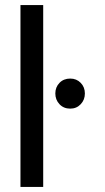

<svg xmlns="http://www.w3.org/2000/svg" viewBox="-20 -740 415 760"><path d="M61 0V-720H151V0ZM258 -310Q232 -310 215.5 -327.5Q199 -345 199 -370Q199 -395 215.5 -412Q232 -429 258 -429Q283 -429 299.5 -412Q316 -395 316 -370Q316 -345 299.5 -327.5Q283 -310 258 -310Z"/></svg>

Font: HostGroteskRegular
Style: Regular
Weight: 400
Designer: Doukan Karapınar based on Poppins by Indian Type Foundry, Jonny Pinhorn
Foundry: Element Type
Version: Version 1.001; ttfautohint (v1.8.4.7-5d5b)